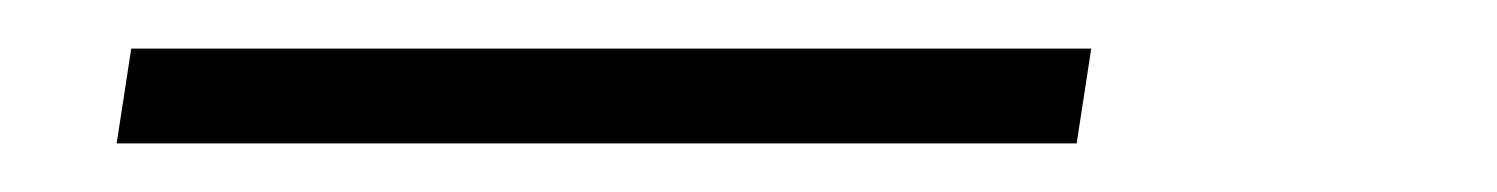

<svg xmlns="http://www.w3.org/2000/svg" viewBox="-20 -20 616 79"><path d="M28 39H423L429 0H34Z"/></svg>

Font: Iosevka Sparkle Extralight
Style: Italic
Weight: 200
Italic angle: -9°
Designer: Belleve Invis
Foundry: Belleve Invis
Version: Version 4.5.0; ttfautohint (v1.8.3)